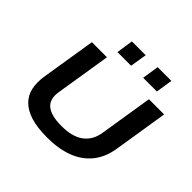

<svg xmlns="http://www.w3.org/2000/svg" viewBox="-215 -1144 1385 1385"><g transform="rotate(45 477.5 -451.5)"><path d="M441 10Q339 10 272 -11Q205 -32 166.5 -71Q128 -110 116.5 -163Q105 -216 114 -281L182 -705H336L268 -281Q255 -198 302.5 -160Q350 -122 454 -122Q565 -122 625.5 -167.5Q686 -213 699 -298L764 -705H919L853 -290Q837 -188 782 -121Q727 -54 640.5 -22Q554 10 441 10ZM625 -785 645 -913H785L765 -785ZM363 -785 382 -913H523L502 -785Z"/></g></svg>

Font: Nunito Sans 7pt Expanded
Style: Bold Italic
Weight: 700
Width: 7
Italic angle: -9°
Designer: Vernon Adams
Foundry: Vernon Adams
Version: Version 3.101;gftools[0.9.27]